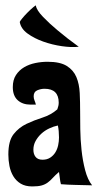

<svg xmlns="http://www.w3.org/2000/svg" viewBox="-20 -664 354 690"><path d="M151 -442Q196 -442 220 -427Q244 -412 254.5 -387Q265 -362 266.5 -329.5Q268 -297 268 -263Q268 -237 268.5 -200Q269 -163 273 -125Q277 -87 286 -52.5Q295 -18 311 2Q276 1 250 0.5Q224 0 199 -2Q196 -13 195 -24Q194 -35 192 -46Q178 -34 169.5 -24.5Q161 -15 151.5 -8Q142 -1 129.5 2.5Q117 6 96 6Q71 6 54.5 -4Q38 -14 28 -30.5Q18 -47 14 -67.5Q10 -88 10 -109Q10 -158 29 -182Q48 -206 75.5 -219Q103 -232 133 -241.5Q163 -251 186 -271Q191 -284 191 -295Q191 -345 140 -345Q127 -345 114 -339.5Q101 -334 101 -318Q101 -310 104 -303Q107 -296 109 -288H90Q61 -288 43.5 -304Q26 -320 26 -351Q26 -377 37.5 -394.5Q49 -412 67 -422.5Q85 -433 107 -437.5Q129 -442 151 -442ZM100 -126Q100 -110 108 -100Q116 -90 133 -90Q149 -90 160.5 -97.5Q172 -105 179 -116.5Q186 -128 189 -142Q192 -156 192 -170Q192 -194 188 -213Q173 -210 157 -202.5Q141 -195 128.5 -183.5Q116 -172 108 -157.5Q100 -143 100 -126ZM263 -496Q237 -493 202.5 -498Q168 -503 135.5 -514.5Q103 -526 79 -543.5Q55 -561 51 -585Q51 -587 59.5 -597.5Q68 -608 79 -619Q90 -630 99.5 -638Q109 -646 109 -644Q111 -628 134.5 -603.5Q158 -579 187 -555Q220 -527 263 -496Z"/></svg>

Font: Fette Mikado
Style: Regular
Weight: 400
Designer: Peter Wiegel
Foundry: Peter Wiegel
Version: Version 1.000